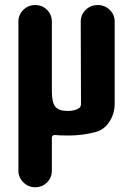

<svg xmlns="http://www.w3.org/2000/svg" viewBox="-20 -540 540 779"><path d="M376 -519.5Q405.3 -519.5 425.3 -500Q445.3 -480.5 445.3 -452.1V-120.1Q445.3 -79.1 423.8 -45.9Q402.3 -12.7 366.2 -3.9Q313.5 9.8 259.8 9.8Q218.8 9.8 202.1 7.8Q198.2 6.8 194.3 10.3Q190.4 13.7 190.4 17.6V152.3Q190.4 180.7 170.9 200.2Q151.4 219.7 123 219.7Q94.7 219.7 74.7 199.7Q54.7 179.7 54.7 152.3V-452.1Q54.7 -480.5 74.7 -500Q94.7 -519.5 123 -519.5Q151.4 -519.5 170.9 -500Q190.4 -480.5 190.4 -452.1V-169.9Q190.4 -124 204.6 -106.9Q218.8 -89.8 254.9 -89.8Q282.2 -89.8 299.8 -100.6Q308.6 -106.4 308.6 -118.2L307.6 -452.1Q307.6 -480.5 327.6 -500Q347.7 -519.5 376 -519.5Z"/></svg>

Font: Rounded-X Mgen+ 1mn bold
Style: Bold
Weight: 700
Designer: [Source Han Sans]
Ryoko NISHIZUKA  (kana & ideographs); Paul D. Hunt (Latin, Greek & Cyrillic); Wenlong ZHANG  (bopomofo
Version: Version 1.059.20150602